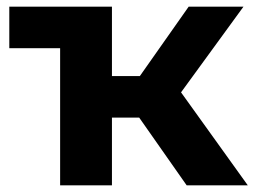

<svg xmlns="http://www.w3.org/2000/svg" viewBox="-20 -558 768 578"><path d="M399 -204H317V0H161V-413H8V-538H317V-329H401L548 -538H713L525 -280L726 0H542Z"/></svg>

Font: CMG Sans
Style: Bold
Weight: 700
Designer: Julieta Ulanovsky
Foundry: Julieta Ulanovsky
Version: Version 7.200